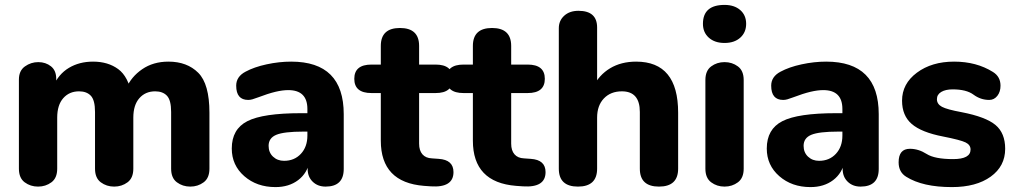

<svg xmlns="http://www.w3.org/2000/svg" viewBox="-20 -754 4141 782"><path d="M135 6Q104 6 80.5 -11.5Q57 -29 57 -67V-430Q57 -466 81.5 -483.5Q106 -501 136 -501Q166 -501 187.5 -484Q209 -467 209 -433V-395L196 -401Q218 -452 260.5 -477.5Q303 -503 359 -503Q420 -503 461.5 -472.5Q503 -442 517 -366L494 -394Q514 -441 559 -472Q604 -503 666 -503Q742 -503 787.5 -457.5Q833 -412 833 -295V-67Q833 -29 809.5 -11.5Q786 6 755 6Q724 6 700.5 -11.5Q677 -29 677 -67V-298Q677 -346 660 -364Q643 -382 612 -382Q572 -382 547.5 -354Q523 -326 523 -275V-67Q523 -29 499.5 -11.5Q476 6 445 6Q414 6 390.5 -11.5Q367 -29 367 -67V-298Q367 -346 350 -364Q333 -382 302 -382Q262 -382 237.5 -354Q213 -326 213 -275V-67Q213 -29 189.5 -11.5Q166 6 135 6Z M1102 8Q1026 8 975 -36.5Q924 -81 924 -149Q924 -228 987.5 -260.5Q1051 -293 1206 -293H1248V-218H1215Q1137 -218 1105.5 -205Q1074 -192 1074 -160Q1074 -133 1092 -116Q1110 -99 1137 -99Q1179 -99 1205.5 -127.5Q1232 -156 1232 -202V-310Q1232 -387 1154 -387Q1131 -387 1101.5 -380Q1072 -373 1030 -357Q1017 -352 1008 -349.5Q999 -347 991 -347Q942 -347 942 -405Q942 -442 980 -462Q1015 -481 1066 -492Q1117 -503 1166 -503Q1380 -503 1380 -289V-66Q1380 6 1306 6Q1274 6 1253.5 -14Q1233 -34 1233 -66V-101L1241 -98Q1232 -49 1194.5 -20.5Q1157 8 1102 8Z M1735 5 1707 3Q1619 -4 1575 -50Q1531 -96 1531 -181V-567Q1531 -640 1609 -640Q1687 -640 1687 -567V-169Q1687 -141 1700.5 -125.5Q1714 -110 1739 -109L1767 -107Q1827 -103 1827 -53Q1827 11 1735 5ZM1493 -375Q1423 -375 1423 -433Q1423 -491 1493 -491H1754Q1824 -491 1824 -433Q1824 -375 1754 -375Z M2110 5 2082 3Q1994 -4 1950 -50Q1906 -96 1906 -181V-567Q1906 -640 1984 -640Q2062 -640 2062 -567V-169Q2062 -141 2075.5 -125.5Q2089 -110 2114 -109L2142 -107Q2202 -103 2202 -53Q2202 11 2110 5ZM1868 -375Q1798 -375 1798 -433Q1798 -491 1868 -491H2129Q2199 -491 2199 -433Q2199 -375 2129 -375Z M2334 6Q2256 6 2256 -67V-639Q2256 -670 2278 -690Q2300 -710 2336 -710Q2412 -710 2412 -642V-397L2395 -399Q2420 -449 2465 -476Q2510 -503 2571 -503Q2742 -503 2742 -295V-67Q2742 6 2664 6Q2586 6 2586 -67V-298Q2586 -382 2513 -382Q2467 -382 2439.5 -353Q2412 -324 2412 -275V-67Q2412 6 2334 6Z M2931 6Q2900 6 2876.5 -11.5Q2853 -29 2853 -67V-428Q2853 -466 2876.5 -483.5Q2900 -501 2931 -501Q2962 -501 2985.5 -483.5Q3009 -466 3009 -428V-67Q3009 -29 2985.5 -11.5Q2962 6 2931 6ZM2931 -579Q2891 -579 2867 -600.5Q2843 -622 2843 -657Q2843 -734 2931 -734Q2971 -734 2995 -713Q3019 -692 3019 -657Q3019 -622 2995 -600.5Q2971 -579 2931 -579Z M3281 8Q3205 8 3154 -36.5Q3103 -81 3103 -149Q3103 -228 3166.5 -260.5Q3230 -293 3385 -293H3427V-218H3394Q3316 -218 3284.5 -205Q3253 -192 3253 -160Q3253 -133 3271 -116Q3289 -99 3316 -99Q3358 -99 3384.5 -127.5Q3411 -156 3411 -202V-310Q3411 -387 3333 -387Q3310 -387 3280.5 -380Q3251 -373 3209 -357Q3196 -352 3187 -349.5Q3178 -347 3170 -347Q3121 -347 3121 -405Q3121 -442 3159 -462Q3194 -481 3245 -492Q3296 -503 3345 -503Q3559 -503 3559 -289V-66Q3559 6 3485 6Q3453 6 3432.5 -14Q3412 -34 3412 -66V-101L3420 -98Q3411 -49 3373.5 -20.5Q3336 8 3281 8Z M3857 8Q3738 8 3671 -34Q3640 -53 3640 -93Q3640 -148 3686 -148Q3721 -148 3754 -127Q3787 -106 3862 -106Q3933 -106 3933 -145Q3933 -164 3912.5 -174Q3892 -184 3821 -198Q3733 -215 3693.5 -249Q3654 -283 3654 -344Q3654 -413 3714.5 -458Q3775 -503 3866 -503Q3957 -503 4024 -461Q4055 -442 4055 -405Q4055 -380 4042 -363.5Q4029 -347 4009 -347Q3974 -347 3945 -368.5Q3916 -390 3860 -390Q3831 -390 3813.5 -379.5Q3796 -369 3796 -350Q3796 -330 3816.5 -319Q3837 -308 3897 -297Q3995 -278 4034.5 -245Q4074 -212 4074 -148Q4074 -77 4015 -34.5Q3956 8 3857 8Z"/></svg>

Font: Nunito VF Beta Light
Style: Regular
Weight: 300
Designer: Vernon Adams
Foundry: newtypography
Version: Version 3.001